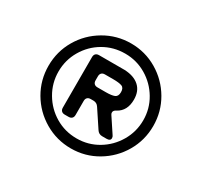

<svg xmlns="http://www.w3.org/2000/svg" viewBox="-111 -899 822 783"><g transform="rotate(30 300.5 -508.0)"><path d="M547 -508Q547 -441 514 -384.5Q481 -328 424.5 -294.5Q368 -261 301 -261Q234 -261 177 -294.5Q120 -328 87 -384.5Q54 -441 54 -508Q54 -575 87 -631.5Q120 -688 177 -721.5Q234 -755 301 -755Q368 -755 424.5 -721.5Q481 -688 514 -631.5Q547 -575 547 -508ZM500 -508Q500 -562 473 -607.5Q446 -653 400.5 -680Q355 -707 301 -707Q246 -707 200.5 -680.5Q155 -654 128 -608Q101 -562 101 -508Q101 -454 128 -408Q155 -362 200.5 -335Q246 -308 301 -308Q355 -308 400.5 -335Q446 -362 473 -408Q500 -454 500 -508ZM386 -488Q373 -482 373 -472Q373 -466 377 -461L422 -393Q426 -388 426 -381Q426 -368 408 -368H387Q371 -368 362 -382L309 -462Q300 -476 284 -476H271Q261 -476 255.5 -470.5Q250 -465 250 -455V-389Q250 -379 244.5 -373.5Q239 -368 229 -368H211Q201 -368 195.5 -373.5Q190 -379 190 -389V-627Q190 -637 195.5 -642.5Q201 -648 211 -648H332Q376 -646 400.5 -624Q425 -602 425 -562Q425 -509 386 -488ZM271 -592Q261 -592 255.5 -586.5Q250 -581 250 -571V-552Q250 -542 255.5 -536.5Q261 -531 271 -531H310Q338 -531 351 -536.5Q364 -542 364 -562Q364 -582 351 -587Q338 -592 310 -592Z"/></g></svg>

Font: Shippori Antique B1
Style: Regular
Weight: 400
Designer: FONTDASU
Foundry: FONTDASU / Google Inc. / but / Adobe
Version: Version 2.001